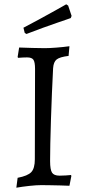

<svg xmlns="http://www.w3.org/2000/svg" viewBox="-20 -861 401 893"><path d="M56 12 62 -34Q109 -43 125.5 -60.5Q142 -78 142 -120L143 -540Q143 -572 135.5 -583Q128 -594 106 -594Q99 -594 86.5 -593.5Q74 -593 64 -592L62 -596L69 -640Q95 -639 130.5 -638Q166 -637 188 -637Q209 -637 241.5 -639.5Q274 -642 303 -646L299 -601Q258 -596 243.5 -584.5Q229 -573 227 -544Q224 -489 221.5 -427Q219 -365 217 -304.5Q215 -244 214 -193.5Q213 -143 213 -112Q213 -72 222 -58Q231 -44 257 -44Q271 -44 286 -45Q301 -46 310 -47L312 -43L303 3Q285 2 261 1.5Q237 1 213 0.5Q189 0 172 0Q150 0 117.5 3.5Q85 7 56 12ZM103 -703 95 -708 89 -732Q124 -750 159.5 -769.5Q195 -789 224 -805Q253 -821 270.5 -831Q288 -841 288 -841L297 -835L313 -787L309 -777Q309 -777 292 -771Q275 -765 245.5 -755Q216 -745 179 -731.5Q142 -718 103 -703Z"/></svg>

Font: Alegreya
Style: Regular
Weight: 400
Designer: Juan Pablo del Peral
Foundry: Huerta Tipografica
Version: Version 2.009